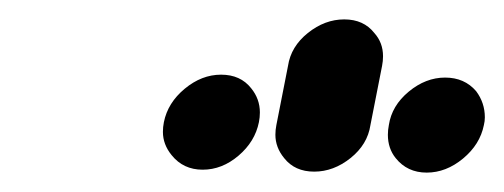

<svg xmlns="http://www.w3.org/2000/svg" viewBox="-20 -770 520 198"><path d="M247 -644Q243 -624 226 -609.5Q209 -595 189 -595Q169 -595 157 -610Q148 -621 148 -634Q148 -639 149 -644Q153 -664 170.5 -678.5Q188 -693 208 -693Q228 -693 239 -679Q248 -668 248 -654Q248 -649 247 -644ZM479 -641Q475 -621 457.5 -606.5Q440 -592 420 -592Q400 -592 388 -607Q380 -617 380 -631Q380 -636 381 -641Q384 -661 401.5 -675.5Q419 -690 439 -690Q459 -690 471 -676Q480 -664 480 -649Q480 -645 479 -641ZM277 -702Q280 -722 297.5 -736Q315 -750 335 -750Q355 -750 366 -736Q375 -726 375 -712Q375 -707 374 -702L362 -641Q359 -621 341.5 -607Q324 -593 304 -593Q284 -593 273 -607Q264 -618 264 -631Q264 -636 265 -641Z"/></svg>

Font: Bad Comic
Style: Italic
Weight: 400
Italic angle: -11°
Designer: GGBotNet
Foundry: GGBotNet
Version: 0.95